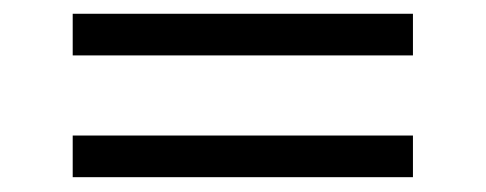

<svg xmlns="http://www.w3.org/2000/svg" viewBox="-20 -466 688 272"><path d="M83 -387.5V-446.5H565V-387.5ZM83 -215V-274H565V-215Z"/></svg>

Font: Geologica Thin Roman ExtraLight
Style: Regular
Weight: 250
Version: Version 1.010;gftools[0.9.28]